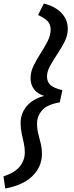

<svg xmlns="http://www.w3.org/2000/svg" viewBox="-103 -818 426 1099"><path d="M-83 192Q-16 169 11.5 133.5Q39 98 39 54Q39 26 33 0Q27 -26 21 -54Q15 -82 15 -114Q15 -169 50 -210.5Q85 -252 150 -269Q111 -281 91.5 -307.5Q72 -334 72 -371Q72 -407 89.5 -442.5Q107 -478 129.5 -513Q152 -548 169.5 -582Q187 -616 187 -649Q187 -676 171.5 -694.5Q156 -713 115 -732L148 -798Q214 -781 249.5 -743Q285 -705 285 -653Q285 -616 267 -580Q249 -544 225.5 -509Q202 -474 184 -441.5Q166 -409 166 -380Q166 -349 186 -331Q206 -313 254 -302L239 -232Q167 -220 138 -186.5Q109 -153 109 -111Q109 -80 116 -52.5Q123 -25 130 3Q137 31 137 62Q137 136 83.5 189Q30 242 -73 261Z"/></svg>

Font: Radio Canada Condensed Medium
Style: Italic
Weight: 500
Width: 3
Italic angle: -12°
Designer: Charles Daoud, Etienne Aubert Bonn, Alexandre Saumier Demers, Jacques Le Bailly
Foundry: Radio-Canada
Version: Version 2.104; ttfautohint (v1.8.4.7-5d5b);gftools[0.9.28.de